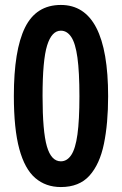

<svg xmlns="http://www.w3.org/2000/svg" viewBox="-20 -745 494 776"><path d="M226 11Q165 11 122.5 -25.5Q80 -62 58 -143Q36 -224 36 -357Q36 -542 81 -633.5Q126 -725 226 -725Q417 -725 417 -356Q417 -246 400 -163.5Q383 -81 341.5 -35Q300 11 226 11ZM226 -93Q251 -93 268 -118.5Q285 -144 293 -201.5Q301 -259 301 -356Q301 -454 293 -512Q285 -570 268 -595.5Q251 -621 226 -621Q189 -621 170.5 -561.5Q152 -502 152 -357Q152 -214 169.5 -153.5Q187 -93 226 -93Z"/></svg>

Font: Noto Sans Malayalam ExtraCondensed SemiBold
Style: Regular
Weight: 600
Width: 2
Designer: Jelle Bosma - Monotype Design Team
Foundry: Monotype Imaging Inc.
Version: Version 2.104; ttfautohint (v1.8.4.7-5d5b)